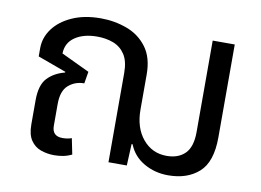

<svg xmlns="http://www.w3.org/2000/svg" viewBox="-66 -656 1037 763"><g transform="rotate(10 453.0 -274.0)"><path d="M194 10Q166 10 140.5 1Q115 -8 99.5 -31Q84 -54 84 -95V-192Q84 -254 110.5 -282Q137 -310 180 -321L181 -324L66 -366V-399Q66 -442 92.5 -478Q119 -514 168 -536Q217 -558 283 -558Q339 -558 389 -539.5Q439 -521 470 -479.5Q501 -438 501 -370V-228Q501 -155 538.5 -110Q576 -65 635 -65Q682 -65 709 -92Q736 -119 736 -179V-548H825V-173Q825 -74 778 -32Q731 10 654 10Q600 10 556 -15.5Q512 -41 494 -87H490L486 0H412V-360Q412 -408 394 -435Q376 -462 346.5 -473Q317 -484 282 -484Q227 -484 192.5 -460.5Q158 -437 157 -394L271 -340L263 -292Q226 -292 199.5 -269Q173 -246 173 -193V-105Q173 -63 215 -63Q236 -63 252 -69L265 -5Q246 4 228.5 7Q211 10 194 10Z"/></g></svg>

Font: Noto Sans Living
Style: Regular
Weight: 400
Designer: Monotype Design Team
Foundry: Monotype Imaging Inc.
Version: Version 2.013; ttfautohint (v1.8.4.7-5d5b)